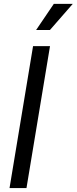

<svg xmlns="http://www.w3.org/2000/svg" viewBox="-20 -964 393 984"><path d="M236.3 -727.5 115.7 0H28.8L149.4 -727.5ZM165 -810.1 255.9 -944.3H353L235.8 -810.1Z"/></svg>

Font: Inter 18pt
Style: Italic
Weight: 400
Italic angle: -9.3988°
Designer: Rasmus Andersson
Foundry: rsms
Version: Version 4.001;git-66647c0bb